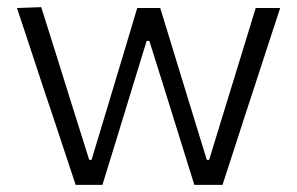

<svg xmlns="http://www.w3.org/2000/svg" viewBox="-20 -518 832 538"><path d="M192 0Q176.5 -46.5 161 -93.5Q145.5 -140.5 129.5 -188.5L100 -276.5Q82 -331.5 64 -385.8Q46 -440 27.5 -495.5L95.5 -498Q115.5 -435 137.5 -364.8Q159.5 -294.5 179.5 -230.5L230 -70H236.5L286 -234Q305.5 -299.5 325.2 -364.2Q345 -429 364.5 -495.5H429Q448.5 -432.5 468.5 -366.5Q488.5 -300.5 508.5 -236L559.5 -70H566L617.5 -238Q637 -301.5 658 -369.8Q679 -438 696.5 -495.5H765Q747 -440.5 729.2 -386Q711.5 -331.5 693.5 -276.5L665 -189.5Q649.5 -141.5 634 -93.8Q618.5 -46 603.5 0H524.5Q505.5 -61 485.2 -126.2Q465 -191.5 446.5 -250.5L398.5 -403.5H391L343.5 -249Q325.5 -190.5 305.8 -125.8Q286 -61 267 0Z"/></svg>

Font: Commissioner Thin Light
Style: Regular
Weight: 300
Version: Version 1.000